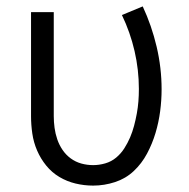

<svg xmlns="http://www.w3.org/2000/svg" viewBox="-20 -568 590 600"><path d="M271 12Q243 12 216 5.5Q189 -1 165.5 -15Q142 -29 124.5 -50.5Q107 -72 96 -97.5Q85 -123 81 -150.5Q77 -178 77 -205V-530H148V-205Q148 -187 150.5 -168.5Q153 -150 159 -132.5Q165 -115 175.5 -99.5Q186 -84 201 -73Q216 -62 234 -57Q252 -52 271 -52Q290 -52 309 -57.5Q328 -63 343 -75.5Q358 -88 368.5 -104.5Q379 -121 386.5 -138.5Q394 -156 399 -175Q404 -194 407.5 -213Q411 -232 412.5 -251Q414 -270 414 -290Q414 -350 400.5 -408.5Q387 -467 361 -521L426 -548Q454 -488 469.5 -422Q485 -356 485 -289Q485 -255 480.5 -220.5Q476 -186 466 -152.5Q456 -119 439.5 -88Q423 -57 398 -33.5Q373 -10 339.5 1Q306 12 271 12Z"/></svg>

Font: Lode Term
Style: Regular
Weight: 400
Monospace: yes
Designer: Belleve Invis
Foundry: Belleve Invis
Version: Version 29.2.0